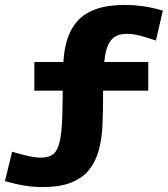

<svg xmlns="http://www.w3.org/2000/svg" viewBox="-117 -739 679 777"><path d="M-68 -125Q-24 -112 2.5 -106.5Q29 -101 48 -101Q81 -101 99 -116Q117 -131 125 -167.5Q133 -204 135 -266Q137 -328 137 -421Q137 -464 141 -507Q145 -550 158 -588Q171 -626 198.5 -656Q226 -686 272.5 -702.5Q319 -719 390 -719Q425 -719 461 -714Q497 -709 542 -696L514 -575Q475 -588 448.5 -595Q422 -602 397 -602Q351 -602 330.5 -574Q310 -546 305 -487.5Q300 -429 300 -338Q300 -282 297.5 -229.5Q295 -177 283 -132Q271 -87 245 -53.5Q219 -20 173 -1Q127 18 55 18Q20 18 -15.5 12.5Q-51 7 -97 -6ZM22 -488H483V-372H22Z"/></svg>

Font: Moderustic
Style: Bold
Weight: 700
Designer: Tural Alisoy
Foundry: TAFT Foundry
Version: Version 2.120